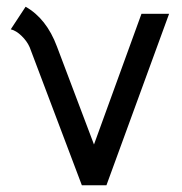

<svg xmlns="http://www.w3.org/2000/svg" viewBox="-20 -549 539 570"><path d="M12 -462 56 -529Q118 -494 149 -411L259 -120L400 -508H482L296 1H223L68 -409Q60 -427 44 -442.5Q28 -458 12 -462Z"/></svg>

Font: Bellota
Style: Bold
Weight: 700
Designer: Kemie Guaida
Foundry: Kemie Guaida
Version: Version 4.001